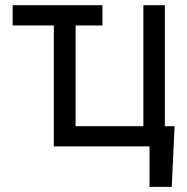

<svg xmlns="http://www.w3.org/2000/svg" viewBox="-20 -559 715 733"><path d="M371.1 -539.1V-461.9H28.3V-539.1ZM646.5 -77.1 635.7 154.3H550.8V0H522.5V-77.1ZM609.4 -539.1V0H185.5V-539.1H268.6V-77.1H527.3V-539.1Z"/></svg>

Font: Inter Display V
Style: Regular
Weight: 400
Designer: Rasmus Andersson
Foundry: rsms
Version: Version 3.015;git-src